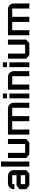

<svg xmlns="http://www.w3.org/2000/svg" viewBox="1690 -2330 640 4061"><g transform="rotate(-90 2010.5 -300.0)"><path d="M398.4 -422.9Q419.9 -406.2 430.7 -380.9Q442.4 -356.4 442.4 -330.1Q442.4 -241.2 442.4 -65.4Q417 -43 365.2 0Q282.2 0 116.2 0Q90.8 -21.5 39.1 -65.4Q39.1 -112.3 39.1 -206.1Q64.5 -227.5 116.2 -270.5Q189.5 -270.5 335 -270.5Q335 -300.8 335 -362.3Q271.5 -362.3 146.5 -362.3Q146.5 -346.7 146.5 -316.4Q110.4 -316.4 39.1 -316.4Q39.1 -320.3 39.1 -330.1Q39.1 -356.4 49.8 -380.9Q61.5 -406.2 82 -422.9Q98.6 -436.5 119.1 -444.3Q139.6 -452.1 161.1 -452.1Q213.9 -452.1 320.3 -452.1Q341.8 -452.1 362.3 -444.3Q382.8 -436.5 398.4 -422.9ZM335 -88.9Q335 -120.1 335 -181.6Q271.5 -181.6 146.5 -181.6Q146.5 -151.4 146.5 -88.9Q193.4 -88.9 240.2 -88.9Q288.1 -88.9 335 -88.9Z M516.6 -599.6Q552.7 -599.6 624 -599.6Q624 -400.4 624 0Q588.9 0 516.6 0Q516.6 -200.2 516.6 -599.6Z M1102.5 -452.1Q1102.5 -323.2 1102.5 -65.4Q1076.2 -43 1024.4 0Q942.4 0 776.4 0Q751 -21.5 699.2 -65.4Q699.2 -194.3 699.2 -452.1Q734.4 -452.1 806.6 -452.1Q806.6 -331.1 806.6 -88.9Q869.1 -88.9 995.1 -88.9Q995.1 -210 995.1 -452.1Q1030.3 -452.1 1102.5 -452.1Z M1824.2 -422.9Q1844.7 -406.2 1856.4 -380.9Q1867.2 -356.4 1867.2 -330.1Q1867.2 -219.7 1867.2 0Q1831.1 0 1759.8 0Q1759.8 -121.1 1759.8 -362.3Q1701.2 -362.3 1584 -362.3Q1584 -241.2 1584 0Q1547.9 0 1476.6 0Q1476.6 -121.1 1476.6 -362.3Q1418 -362.3 1300.8 -362.3Q1300.8 -241.2 1300.8 0Q1264.6 0 1193.4 0Q1193.4 -150.4 1193.4 -452.1Q1377 -452.1 1745.1 -452.1Q1766.6 -452.1 1787.1 -444.3Q1807.6 -437.5 1824.2 -422.9Z M1960.9 -421.9Q1994.1 -421.9 2061.5 -421.9Q2061.5 -281.2 2061.5 0Q2027.3 0 1960.9 0Q1960.9 -140.6 1960.9 -421.9ZM1960.9 -559.6Q1994.1 -559.6 2061.5 -559.6Q2061.5 -530.3 2061.5 -471.7Q2027.3 -471.7 1960.9 -471.7Q1960.9 -501 1960.9 -559.6Z M2252.9 -361.3Q2252.9 -361.3 2252.9 -361.3Q2252.9 -241.2 2252.9 0Q2216.8 0 2144.5 0Q2144.5 -150.4 2144.5 -452.1Q2234.4 -452.1 2414.1 -452.1Q2435.5 -452.1 2456.1 -444.3Q2475.6 -437.5 2492.2 -422.9Q2512.7 -406.2 2524.4 -380.9Q2536.1 -356.4 2536.1 -330.1Q2536.1 -219.7 2536.1 0Q2500 0 2428.7 0Q2428.7 -120.1 2428.7 -361.3Q2384.8 -361.3 2340.8 -361.3Q2296.9 -361.3 2252.9 -361.3Z M2621.1 -421.9Q2654.3 -421.9 2721.7 -421.9Q2721.7 -281.2 2721.7 0Q2687.5 0 2621.1 0Q2621.1 -140.6 2621.1 -421.9ZM2621.1 -559.6Q2654.3 -559.6 2721.7 -559.6Q2721.7 -530.3 2721.7 -471.7Q2687.5 -471.7 2621.1 -471.7Q2621.1 -501 2621.1 -559.6Z M3203.1 -452.1Q3203.1 -323.2 3203.1 -65.4Q3176.8 -43 3125 0Q3043 0 2877 0Q2851.6 -21.5 2799.8 -65.4Q2799.8 -194.3 2799.8 -452.1Q2835 -452.1 2907.2 -452.1Q2907.2 -331.1 2907.2 -88.9Q2969.7 -88.9 3095.7 -88.9Q3095.7 -210 3095.7 -452.1Q3130.9 -452.1 3203.1 -452.1Z M3924.8 -422.9Q3945.3 -406.2 3957 -380.9Q3967.8 -356.4 3967.8 -330.1Q3967.8 -219.7 3967.8 0Q3931.6 0 3860.4 0Q3860.4 -121.1 3860.4 -362.3Q3801.8 -362.3 3684.6 -362.3Q3684.6 -241.2 3684.6 0Q3648.4 0 3577.1 0Q3577.1 -121.1 3577.1 -362.3Q3518.6 -362.3 3401.4 -362.3Q3401.4 -241.2 3401.4 0Q3365.2 0 3293.9 0Q3293.9 -150.4 3293.9 -452.1Q3477.5 -452.1 3845.7 -452.1Q3867.2 -452.1 3887.7 -444.3Q3908.2 -437.5 3924.8 -422.9Z"/></g></svg>

Font: Bestnet font
Style: Regular
Weight: 400
Version: Version 1.0